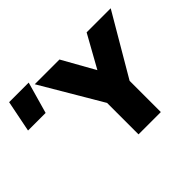

<svg xmlns="http://www.w3.org/2000/svg" viewBox="-404 -985 1235 1235"><g transform="rotate(-45 214.0 -367.5)"><path d="M232.5 0V-286L-11.5 -700H213.5L337.5 -479L460.5 -700H679.5L435.5 -284V0ZM-252.5 -520 -209.5 -735H-31.5L-92.5 -520Z"/></g></svg>

Font: Geologica Cursive Black
Style: Regular
Weight: 900
Designer: Sindre Bremnes, Frode Helland
Foundry: Monokrom Skriftforlag AS
Version: Version 1.010;gftools[0.9.28]